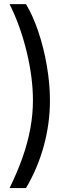

<svg xmlns="http://www.w3.org/2000/svg" viewBox="-20 -785 339 948"><path d="M27.3 143.6Q66.9 62.5 92.3 -10.5Q117.7 -83.5 130.1 -152.3Q142.6 -221.2 142.6 -289.1Q142.6 -401.9 111.6 -529.8Q80.6 -657.7 27.3 -764.6H108.4Q142.6 -708 169.4 -628.2Q196.3 -548.3 211.4 -459.5Q226.6 -370.6 226.6 -289.1Q226.6 -175.8 196.5 -65.4Q166.5 44.9 108.4 143.6Z"/></svg>

Font: Intratopia Thin
Style: Regular
Weight: 100
Designer: Rasmus Andersson
Foundry: rsms
Version: Version 3.000;Glyphs 3.2.3 (3260)